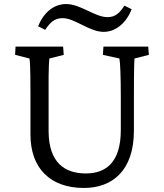

<svg xmlns="http://www.w3.org/2000/svg" viewBox="-20 -921 813 952"><path d="M57 -690 55 -649 126 -631C128 -624 131 -594 131 -460V-254C131 -86 230 11 396 11C536 11 644 -74 644 -273V-439C644 -589 646 -624 647 -631L718 -649L715 -690H493L490 -649L572 -631C576 -614 579 -540 579 -439V-276C579 -118 507 -61 406 -61C299 -61 223 -116 221 -267V-460C220 -595 224 -624 225 -631L296 -649L293 -690ZM169 -791 204 -773C228 -808 248 -831 291 -831C351 -831 423 -763 494 -763C555 -763 606 -808 633 -875L597 -893C574 -858 553 -836 513 -836C451 -836 379 -901 308 -901C246 -901 196 -858 169 -791Z"/></svg>

Font: TPK Tissa Web Quiz
Style: Regular
Weight: 400
Designer: Jacques Le Bailly, Suppakit Chalermlarp | Katatrad Co.,Ltd.
Foundry: Jacques Le Bailly, Cadson Demak Co.,Ltd.
Version: Version 5.000;Glyphs 3.1.2 (3151)